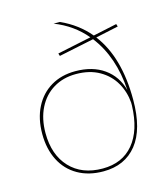

<svg xmlns="http://www.w3.org/2000/svg" viewBox="-110 -817 798 913"><g transform="rotate(-15 288.5 -360.0)"><path d="M418 -614Q511 -493 511 -283Q511 -138 452 -64Q393 10 287 10Q215 10 161.5 -20.5Q108 -51 79.5 -107Q51 -163 51 -237Q51 -312 79.5 -368Q108 -424 159.5 -454.5Q211 -485 279 -485Q364 -485 420.5 -445Q477 -405 496 -334Q486 -500 401 -610L228 -574L224 -587L391 -622Q331 -694 239 -730H270Q354 -692 409 -626L526 -651L530 -638ZM498 -257V-272Q494 -325 468 -370.5Q442 -416 394 -443.5Q346 -471 279 -471Q216 -471 168 -442Q120 -413 93.5 -360Q67 -307 67 -237Q67 -130 126 -67Q185 -4 287 -4Q384 -4 439 -70Q494 -136 498 -257Z"/></g></svg>

Font: Work Sans Thin
Style: Regular
Weight: 260
Designer: Wei Huang
Foundry: Wei Huang
Version: Version 1.500